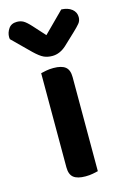

<svg xmlns="http://www.w3.org/2000/svg" viewBox="-137 -763 535 824"><g transform="rotate(-15 130.5 -351.5)"><path d="M138 8Q102 8 85 -5.5Q68 -19 68 -51V-469Q76 -471 91 -474Q106 -477 124 -477Q160 -477 177 -463.5Q194 -450 194 -418V0Q186 2 171 5Q156 8 138 8ZM132 -621 222 -711Q251 -710 268.5 -696Q286 -682 286 -660Q286 -644 276.5 -632.5Q267 -621 249 -604L196 -554Q167 -528 134 -528Q113 -528 96.5 -535.5Q80 -543 55 -567L-24 -645Q-25 -649 -25 -654Q-25 -674 -13 -691.5Q-1 -709 24 -709Q40 -709 52.5 -702Q65 -695 85 -673Z"/></g></svg>

Font: Baloo Bhaina 2 SemiBold
Style: Regular
Weight: 600
Designer: Yesha Goshar, Manish Minz, Shuchita Grover and Ek Type
Foundry: Ek Type
Version: Version 1.640;hotconv 1.0.111;makeotfexe 2.5.65597; ttfautoh